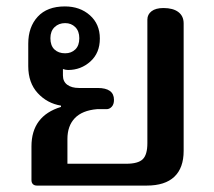

<svg xmlns="http://www.w3.org/2000/svg" viewBox="-20 -578 667 598"><path d="M78 -17V-122Q78 -217 170 -245V-249Q127 -256 97.5 -288Q68 -320 68 -372V-442Q68 -494 97.5 -526Q127 -558 182 -558Q229 -558 260 -530.5Q291 -503 291 -458Q291 -413 261.5 -386.5Q232 -360 192 -360Q185 -360 176 -363V-343Q176 -324 189.5 -314Q203 -304 226 -304H284Q335 -304 335 -267Q335 -253 328 -245.5Q321 -238 312 -238H282Q236 -234 213 -210Q190 -186 190 -145V-68H373Q410 -68 424.5 -82Q439 -96 439 -132V-517Q439 -533 452 -543Q465 -553 489 -553Q519 -553 535.5 -540.5Q552 -528 552 -505V-108Q552 -55 523 -27.5Q494 0 437 0H95Q87 0 82.5 -4.5Q78 -9 78 -17ZM227 -459Q227 -481 214.5 -493.5Q202 -506 183 -506Q163 -506 150 -493.5Q137 -481 137 -459Q137 -436 149.5 -424Q162 -412 183 -412Q202 -412 214.5 -424Q227 -436 227 -459Z"/></svg>

Font: MaitreeSemiBold
Style: Regular
Weight: 600
Designer: CadsonDemak Team
Foundry: CadsonDemak
Version: Version 1.000